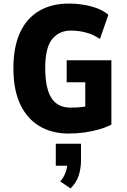

<svg xmlns="http://www.w3.org/2000/svg" viewBox="-20 -736 708 1074"><path d="M364 11Q270 11 200.5 -30.5Q131 -72 93 -153Q55 -234 55 -354Q55 -472 91.5 -552.5Q128 -633 198 -674.5Q268 -716 364 -716Q409 -716 450 -709Q491 -702 526 -688.5Q561 -675 586 -653L539 -518Q500 -544 459 -554.5Q418 -565 377 -565Q311 -565 272 -517.5Q233 -470 233 -356Q233 -242 267.5 -188Q302 -134 375 -134Q415 -134 443.5 -138Q472 -142 500 -153L457 -110V-276H353V-399H603V-39Q572 -23 533.5 -12Q495 -1 452 5Q409 11 364 11ZM375 318 317 279Q337 256 347 228Q357 200 357 176L388 191H292V68H433V162Q433 207 420 246.5Q407 286 375 318Z"/></svg>

Font: Nunito Sans 7pt Condensed Black
Style: Regular
Weight: 900
Width: 3
Designer: Vernon Adams
Foundry: Vernon Adams
Version: Version 3.101;gftools[0.9.27]